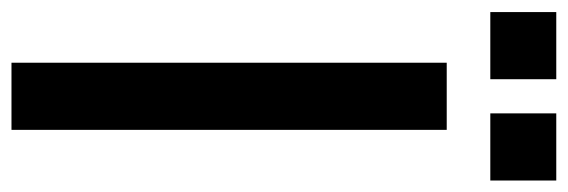

<svg xmlns="http://www.w3.org/2000/svg" viewBox="-350 -626 965 326"><g transform="rotate(90 132.0 -462.5)"><path d="M75 -739V0H189V-739ZM-11 -813H103V-925H-11ZM161 -813H275V-925H161Z"/></g></svg>

Font: Malmofest Medium
Style: Regular
Weight: 500
Designer: Jonny Pinhorn (Poppins), Kolossal
Version: Version 1.004;Glyphs 3.1.2 (3151)